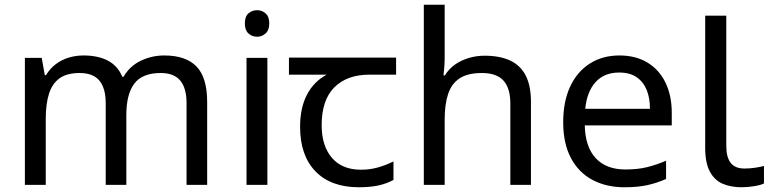

<svg xmlns="http://www.w3.org/2000/svg" viewBox="-20 -780 3253 810"><path d="M673 -546Q764 -546 809 -499.5Q854 -453 854 -349V0H767V-345Q767 -408 740.5 -440Q714 -472 658 -472Q580 -472 546.5 -427Q513 -382 513 -296V0H426V-345Q426 -387 414 -415.5Q402 -444 378 -458Q354 -472 316 -472Q262 -472 231 -449.5Q200 -427 186.5 -384Q173 -341 173 -278V0H85V-536H156L169 -463H174Q191 -491 215.5 -509.5Q240 -528 270 -537Q300 -546 332 -546Q394 -546 435.5 -524Q477 -502 496 -456H501Q528 -502 574.5 -524Q621 -546 673 -546Z M1108 -536V0H1020V-536ZM1065 -737Q1085 -737 1100.5 -723.5Q1116 -710 1116 -681Q1116 -653 1100.5 -639Q1085 -625 1065 -625Q1043 -625 1028 -639Q1013 -653 1013 -681Q1013 -710 1028 -723.5Q1043 -737 1065 -737Z M1494 10Q1376 10 1311 -57Q1246 -124 1246 -245Q1246 -325 1275 -380.5Q1304 -436 1358 -465H1199V-537H1651V-465H1538Q1444 -465 1390.5 -411.5Q1337 -358 1337 -252Q1337 -165 1380 -114.5Q1423 -64 1503 -64Q1540 -64 1574 -73.5Q1608 -83 1640 -99V-21Q1611 -5 1576 2.5Q1541 10 1494 10Z M1856 -537Q1856 -518 1854.5 -498Q1853 -478 1851 -462H1857Q1874 -490 1900 -508Q1926 -526 1958 -535.5Q1990 -545 2024 -545Q2089 -545 2132.5 -524.5Q2176 -504 2198 -461Q2220 -418 2220 -349V0H2133V-343Q2133 -408 2104 -440Q2075 -472 2013 -472Q1953 -472 1919 -449.5Q1885 -427 1870.5 -383.5Q1856 -340 1856 -277V0H1768V-760H1856Z M2593 -546Q2662 -546 2711.5 -516Q2761 -486 2787.5 -431.5Q2814 -377 2814 -304V-251H2447Q2449 -160 2493.5 -112.5Q2538 -65 2618 -65Q2669 -65 2708.5 -74.5Q2748 -84 2790 -102V-25Q2749 -7 2709 1.5Q2669 10 2614 10Q2538 10 2479.5 -21Q2421 -52 2388.5 -113.5Q2356 -175 2356 -264Q2356 -352 2385.5 -415Q2415 -478 2468.5 -512Q2522 -546 2593 -546ZM2592 -474Q2529 -474 2492.5 -433.5Q2456 -393 2449 -321H2722Q2722 -367 2708 -401Q2694 -435 2665.5 -454.5Q2637 -474 2592 -474Z M3108 10Q3064 10 3029.5 -4.5Q2995 -19 2975 -55.5Q2955 -92 2955 -157V-714H3044V-165Q3044 -117 3062.5 -93Q3081 -69 3121 -69Q3143 -69 3166.5 -72.5Q3190 -76 3203 -80V-6Q3189 1 3161.5 5.5Q3134 10 3108 10Z"/></svg>

Font: hingu115
Style: Book
Weight: 400
Designer: Jelle Bosma - Monotype Design Team
Foundry: Monotype Imaging Inc.
Version: Version 2.003